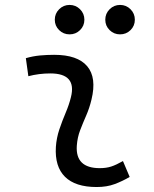

<svg xmlns="http://www.w3.org/2000/svg" viewBox="-20 -750 626 780"><path d="M479.5 -95.7 506.8 -31.2Q478 -14.2 446 -2.2Q414.1 9.8 372.6 9.8Q286.1 9.8 244.1 -31.7Q202.1 -73.2 207 -153.3Q209.5 -189.9 221.2 -224.6Q232.9 -259.3 246.8 -292Q260.7 -324.7 268.1 -355Q292.5 -451.7 184.6 -451.7Q138.2 -451.7 95.2 -440.4L85 -513.7Q113.8 -522 142.6 -524.7Q171.4 -527.3 200.2 -527.3Q294.9 -527.3 334.2 -481Q373.5 -434.6 351.6 -345.2Q343.3 -310.5 330.1 -280.5Q316.9 -250.5 305.7 -221.2Q294.4 -191.9 292 -157.7Q286.1 -66.9 385.3 -66.9Q411.6 -66.9 431.9 -73.5Q452.1 -80.1 479.5 -95.7ZM262.7 -610.4Q237.8 -610.4 220.2 -627.7Q202.6 -645 202.6 -669.9Q202.6 -694.8 220.2 -712.4Q237.8 -730 262.7 -730Q287.6 -730 305.2 -712.4Q322.8 -694.8 322.8 -669.9Q322.8 -645 305.2 -627.7Q287.6 -610.4 262.7 -610.4ZM467.8 -610.4Q442.9 -610.4 425.3 -627.7Q407.7 -645 407.7 -669.9Q407.7 -694.8 425.3 -712.4Q442.9 -730 467.8 -730Q492.7 -730 510.3 -712.4Q527.8 -694.8 527.8 -669.9Q527.8 -645 510.3 -627.7Q492.7 -610.4 467.8 -610.4Z"/></svg>

Font: Cascadia Mono PL SemiLight
Style: Italic
Weight: 350
Italic angle: -10°
Monospace: yes
Designer: Aaron Bell
Foundry: Saja Typeworks
Version: Version 2404.023; ttfautohint (v1.8.4)